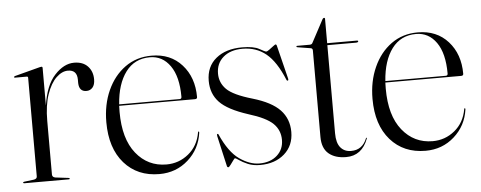

<svg xmlns="http://www.w3.org/2000/svg" viewBox="-42 -623 1825 729"><g transform="rotate(-5 871.0 -258.0)"><path d="M132 -430V-287Q143 -363 178.2 -401.2Q213.5 -439.5 252.5 -439.5Q286 -439.5 304.5 -420Q323 -400.5 323 -370Q323 -349.5 313.8 -339Q304.5 -328.5 290.5 -328.5Q262.5 -328.5 261.5 -361V-374Q261.5 -411.5 226.5 -411.5Q204 -411.5 182.2 -390.8Q160.5 -370 146.2 -329Q132 -288 132 -228V-24Q132 -13.5 144 -11.5L194 -5.5Q198 -5 198 -2.5Q198 0 194.5 0H24.5Q20.5 0 20.5 -3Q20.5 -5.5 26 -6L62 -10.5Q74 -12.5 74 -22V-397.5Q74 -402.5 69.5 -402.5H23.5Q21 -402.5 21 -405Q21 -407 24.5 -408.5L121.5 -434Q126 -435 128 -435Q132 -435 132 -430Z M706.5 -269Q706.5 -261.5 698 -261.5H409Q408.5 -250 408.5 -238Q408.5 -135.5 453.2 -79.8Q498 -24 569 -24Q616.5 -24 653 -53.8Q689.5 -83.5 698.5 -134.5Q699 -138 700.5 -138Q703.5 -138 703 -133.5Q694.5 -71.5 648.8 -30.8Q603 10 539 10Q455.5 10 405.2 -47.2Q355 -104.5 355 -203.5Q355 -270.5 379.2 -324.2Q403.5 -378 446.8 -409.2Q490 -440.5 548 -440.5Q620 -440.5 663.2 -392.2Q706.5 -344 706.5 -269ZM541 -435Q482.5 -435 448.8 -389.8Q415 -344.5 409.5 -267H640Q647.5 -267 647.5 -275Q647.5 -352 618.2 -393.5Q589 -435 541 -435Z M920.5 3Q962.5 3 988 -19.8Q1013.5 -42.5 1013.5 -79Q1013.5 -116 987.8 -141.2Q962 -166.5 895 -187Q817.5 -212 786.8 -244.5Q756 -277 756 -326Q756 -380.5 793.5 -411.2Q831 -442 893 -442Q937 -442 958.2 -430Q979.5 -418 983.5 -418Q987 -418 995.2 -424Q1003.5 -430 1011.2 -436Q1019 -442 1021 -442Q1023.5 -442 1025 -438L1057 -309Q1058.5 -303 1056 -301.5Q1052.5 -300 1050.5 -304Q1021 -376 983.5 -406.2Q946 -436.5 894.5 -436.5Q848 -436.5 820.8 -413Q793.5 -389.5 793.5 -350.5Q793.5 -315.5 818.5 -290.5Q843.5 -265.5 916 -244.5Q987.5 -223.5 1019.5 -189.8Q1051.5 -156 1051.5 -106Q1051.5 -54 1015.8 -22.5Q980 9 923 9Q896 9 876.2 0.5Q856.5 -8 844.5 -16.5Q832.5 -25 829.5 -25Q828 -25 822.2 -17Q816.5 -9 810.5 -1Q804.5 7 802 7Q797.5 7 796.5 2L770 -114Q768.5 -121 771 -122.5Q773.5 -123.5 775 -121Q806 -51 845 -24Q884 3 920.5 3Z M1152.5 -416 1103 -424Q1099 -424.5 1099 -427Q1099 -429.5 1101.5 -429.5H1149.5Q1158.5 -429.5 1161 -436L1207.5 -523Q1210.5 -526.5 1213 -526.5Q1216.5 -526.5 1216.5 -523V-429.5H1330.5Q1334.5 -429.5 1334.5 -426.5Q1334.5 -422 1325 -422H1216.5V-86Q1216.5 -49.5 1231.2 -31.8Q1246 -14 1271.5 -14Q1315 -14 1332 -57.5Q1333 -59.5 1334.2 -59Q1335.5 -58.5 1335 -56Q1311 7.5 1251 7.5Q1209 7.5 1184.5 -13.2Q1160 -34 1160 -77V-406.5Q1160 -415 1152.5 -416Z M1721 -269Q1721 -261.5 1712.5 -261.5H1423.5Q1423 -250 1423 -238Q1423 -135.5 1467.8 -79.8Q1512.5 -24 1583.5 -24Q1631 -24 1667.5 -53.8Q1704 -83.5 1713 -134.5Q1713.5 -138 1715 -138Q1718 -138 1717.5 -133.5Q1709 -71.5 1663.2 -30.8Q1617.5 10 1553.5 10Q1470 10 1419.8 -47.2Q1369.5 -104.5 1369.5 -203.5Q1369.5 -270.5 1393.8 -324.2Q1418 -378 1461.2 -409.2Q1504.5 -440.5 1562.5 -440.5Q1634.5 -440.5 1677.8 -392.2Q1721 -344 1721 -269ZM1555.5 -435Q1497 -435 1463.2 -389.8Q1429.5 -344.5 1424 -267H1654.5Q1662 -267 1662 -275Q1662 -352 1632.8 -393.5Q1603.5 -435 1555.5 -435Z"/></g></svg>

Font: Fraunces 144pt Light
Style: Regular
Weight: 300
Version: Version 1.000;[b76b70a41]